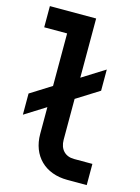

<svg xmlns="http://www.w3.org/2000/svg" viewBox="-112 -794 624 858"><g transform="rotate(15 200.0 -365.0)"><path d="M291 -98C250 -98 224 -125 224 -169V-358L329 -424V-522L224 -456V-730H10V-632H116V-389L19 -328V-230L116 -291V-167C116 -66 183 0 286 0H376V-98Z"/></g></svg>

Font: Tekne LDO SemiBold
Style: Regular
Weight: 600
Monospace: yes
Designer: Alessio Laiso, Mario Rullo, Paolo Rosset
Foundry: Alessio Laiso
Version: Version 1.000;hotconv 1.0.109;makeotfexe 2.5.65596